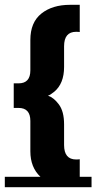

<svg xmlns="http://www.w3.org/2000/svg" viewBox="-20 -777 400 797"><path d="M360 -43V0H0V-43H148Q106 -82 106 -149V-275Q106 -329 57 -329H37V-431H57Q106 -431 106 -485V-611Q106 -684 151.5 -720.5Q197 -757 271 -757H311V-644Q306 -645 296 -645Q246 -645 246 -585V-499Q246 -430 205 -396Q188 -382 179 -380Q203 -372 224 -344Q246 -315 246 -261V-175Q246 -115 296 -115Q306 -115 311 -116V-43Z"/></svg>

Font: Montserrat Subrayada
Style: Bold
Weight: 700
Version: Version 2.001